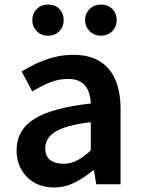

<svg xmlns="http://www.w3.org/2000/svg" viewBox="-20 -810 623 844"><path d="M217 14Q168 14 131.5 -7Q95 -28 74 -64.5Q53 -101 53 -149Q53 -239 131 -287.5Q209 -336 379 -355Q378 -385 368.5 -409.5Q359 -434 337.5 -448.5Q316 -463 279 -463Q237 -463 198 -447Q159 -431 122 -408L75 -496Q106 -515 141.5 -531.5Q177 -548 217.5 -558.5Q258 -569 302 -569Q372 -569 418 -541Q464 -513 487 -459.5Q510 -406 510 -329V0H403L393 -61H389Q352 -30 309 -8Q266 14 217 14ZM259 -90Q292 -90 320.5 -105.5Q349 -121 379 -149V-273Q304 -264 260 -248Q216 -232 197.5 -209.5Q179 -187 179 -159Q179 -122 201.5 -106Q224 -90 259 -90ZM191 -653Q161 -653 141.5 -673Q122 -693 122 -721Q122 -751 141.5 -770.5Q161 -790 191 -790Q222 -790 241 -770.5Q260 -751 260 -721Q260 -693 241 -673Q222 -653 191 -653ZM424 -653Q394 -653 374 -673Q354 -693 354 -721Q354 -751 374 -770.5Q394 -790 424 -790Q454 -790 473.5 -770.5Q493 -751 493 -721Q493 -693 473.5 -673Q454 -653 424 -653Z"/></svg>

Font: Noto Sans TC SemiBold
Style: Regular
Weight: 600
Designer: Ryoko NISHIZUKA  (kana, bopomofo & ideographs); Paul D. Hunt (Latin, Greek & Cyrillic); Sandoll Communications , Soo-you
Foundry: Adobe
Version: Version 2.004-H2;hotconv 1.0.118;makeotfexe 2.5.65603